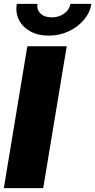

<svg xmlns="http://www.w3.org/2000/svg" viewBox="-22 -965 489 985"><path d="M320.3 -727.5 199.7 0H-2.4L118.2 -727.5ZM228 -782.2Q173.3 -782.2 133.8 -804Q94.2 -825.7 75.4 -862.8Q56.6 -899.9 64 -945.3H170.4Q165.5 -915 186 -895.5Q206.5 -876 243.7 -876Q268.1 -876 288.6 -885Q309.1 -894 322.5 -909.4Q335.9 -924.8 338.9 -945.3H446.8Q439.5 -899.9 408 -862.8Q376.5 -825.7 329.6 -804Q282.7 -782.2 228 -782.2Z"/></svg>

Font: Inter 28pt Black
Style: Italic
Weight: 900
Italic angle: -9.3988°
Designer: Rasmus Andersson
Foundry: rsms
Version: Version 4.001;git-66647c0bb